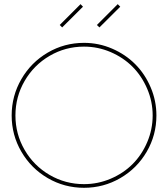

<svg xmlns="http://www.w3.org/2000/svg" viewBox="-20 -894 807 923"><path d="M54.2 -338.9Q54.2 -249.5 98.4 -173.3Q142.6 -97.2 218.5 -53Q294.4 -8.8 383.8 -8.8Q450.7 -8.8 512 -34.9Q573.2 -61 617.4 -105.2Q661.6 -149.4 687.7 -210.7Q713.9 -272 713.9 -338.9Q713.9 -405.8 687.7 -467Q661.6 -528.3 617.4 -572.8Q573.2 -617.2 512 -643.6Q450.7 -669.9 383.8 -669.9Q294.4 -669.9 218.5 -625.5Q142.6 -581.1 98.4 -504.9Q54.2 -428.7 54.2 -338.9ZM383.8 -688Q454.6 -688 519 -660.2Q583.5 -632.3 630.1 -585.4Q676.8 -538.6 704.3 -474.1Q731.9 -409.7 731.9 -338.9Q731.9 -244.6 685.3 -164.6Q638.7 -84.5 558.3 -37.8Q478 8.8 383.8 8.8Q289.6 8.8 209.5 -37.8Q129.4 -84.5 82.8 -164.6Q36.1 -244.6 36.1 -338.9Q36.1 -433.1 82.8 -513.7Q129.4 -594.2 209.5 -641.1Q289.6 -688 383.8 -688ZM458 -762.2 445.8 -773.9 545.9 -874 558.1 -861.8ZM278.8 -762.2 267.1 -773.9 367.2 -874 378.9 -861.8Z"/></svg>

Font: Rawengulk
Style: Light
Weight: 300
Version: Version 0.92